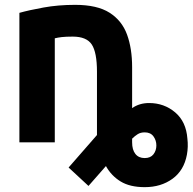

<svg xmlns="http://www.w3.org/2000/svg" viewBox="-20 -570 795 792"><path d="M577 -24Q601 -24 613 -7.5Q625 9 625 30Q625 51 613 66.5Q601 82 577 82Q552 82 538.5 65Q525 48 525 17V2Q536 -9 548 -16.5Q560 -24 577 -24ZM525 -293Q525 -370 504 -427.5Q483 -485 432 -517.5Q381 -550 290 -550Q220 -550 159.5 -539Q99 -528 60 -517V17H206V-412Q218 -415 234.5 -417Q251 -419 280 -419Q337 -419 358.5 -386.5Q380 -354 380 -274V-61Q380 -59 380 -48Q380 -37 380 -26.5Q380 -16 380 -13L263 121L345 197L417 115Q439 155 477.5 178.5Q516 202 577 202Q644 202 691.5 167.5Q739 133 751 68Q757 35 753 2Q748 -68 702.5 -106.5Q657 -145 595 -145Q555 -145 525 -124Z"/></svg>

Font: Repo Bold
Style: Bold
Weight: 700
Designer: Stefan Peev
Foundry: Context Ltd
Version: Version 1.502